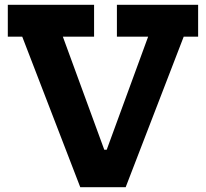

<svg xmlns="http://www.w3.org/2000/svg" viewBox="-20 -779 857 799"><path d="M744.5 -626.5 503 0H314L72.5 -626.5H12.5V-759H371.5V-626.5H241.5L441 -82L366.5 -156H464.5L397 -82L596.5 -626.5H466.5V-759H804.5V-626.5Z"/></svg>

Font: Hepta Slab
Style: Bold
Weight: 700
Designer: Michael LaGattuta
Foundry: Michael LaGattuta
Version: Version 1.100